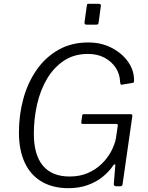

<svg xmlns="http://www.w3.org/2000/svg" viewBox="-20 -974 775 1004"><path d="M338 10Q256 10 197.5 -24.5Q139 -59 109 -124.5Q79 -190 79 -281Q79 -374 102.5 -459Q126 -544 172.5 -610Q219 -676 286.5 -714Q354 -752 442 -752Q509 -752 563.5 -724Q618 -696 650 -650.5Q682 -605 681 -551Q681 -542 676 -541L616 -531Q612 -530 610.5 -533.5Q609 -537 608 -545Q607 -586 585.5 -619Q564 -652 527 -672Q490 -692 440 -692Q367 -692 314 -656.5Q261 -621 226 -562Q191 -503 174 -428.5Q157 -354 157 -275Q157 -164 204.5 -107.5Q252 -51 344 -51Q398 -51 440 -69.5Q482 -88 512.5 -118Q543 -148 561.5 -183Q580 -218 586 -250L596 -317Q598 -326 586 -326H413Q404 -326 405 -334L410 -371Q411 -377 416 -377H663Q668 -377 670.5 -374.5Q673 -372 672 -367L621 -11Q620 0 608 0H588Q575 0 575 -11L583 -110Q583 -115 580 -115Q577 -115 572 -109Q551 -77 517 -49.5Q483 -22 438 -6Q393 10 338 10ZM507 -940 496 -858Q495 -849 492 -847Q489 -845 480 -845H434Q426 -845 423.5 -848.5Q421 -852 422 -859L434 -944Q435 -951 436.5 -952.5Q438 -954 444 -954H497Q503 -954 506 -950.5Q509 -947 507 -940Z"/></svg>

Font: Libre Franklin Thin Light
Style: Italic
Weight: 300
Italic angle: -8°
Version: Version 3.000